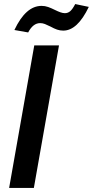

<svg xmlns="http://www.w3.org/2000/svg" viewBox="-20 -927 458 947"><path d="M271 -703H149L25 0H147ZM178 -813Q190 -813 201.5 -808.5Q213 -804 229 -796Q247 -786 261.5 -781Q276 -776 292 -776Q362 -776 418 -893L351 -907Q338 -882 326.5 -872Q315 -862 300 -862Q290 -862 277.5 -866.5Q265 -871 253 -877Q233 -887 217.5 -892.5Q202 -898 185 -898Q107 -898 51 -779L119 -767Q143 -813 178 -813Z"/></svg>

Font: Geom Medium
Style: Italic
Weight: 500
Italic angle: -10°
Version: Version 1.102